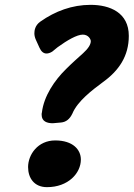

<svg xmlns="http://www.w3.org/2000/svg" viewBox="-20 -750 552 793"><path d="M232 -244C253 -246 268 -258 279 -281C300 -332 361 -378 404 -410C471 -458 512 -518 512 -602C512 -698 434 -730 354 -730C278 -730 208 -704 147 -661C124 -645 122 -623 122 -612C122 -604 124 -595 128 -586L143 -553C150 -537 160 -529 172 -529C180 -529 188 -532 196 -537L218 -555C258 -584 298 -607 322 -607C345 -607 355 -588 355 -580C355 -566 344 -549 323 -530C302 -511 278 -490 253 -465C205 -418 161 -353 153 -285C152 -283 152 -280 152 -276C152 -248 175 -241 198 -241ZM174 23C262 23 314 -35 314 -91C314 -132 281 -170 208 -170C136 -170 96 -111 96 -60C96 -15 121 23 174 23Z"/></svg>

Font: Bangerz
Style: Bold
Weight: 700
Designer: vernon adams
Foundry: Vernon Adams
Version: Version 2.10;December 28, 2023;FontCreator 13.0.0.2683 64-bi